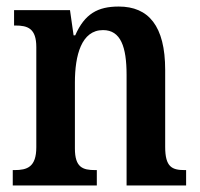

<svg xmlns="http://www.w3.org/2000/svg" viewBox="-20 -567 612 587"><path d="M19 0H276V-47H271C233 -47 209 -55 209 -113V-315C209 -398 229 -475 295 -475C349 -475 367 -424 367 -338V0H549V-47H545C506 -47 485 -56 485 -118V-353C485 -488 434 -547 343 -547C279 -547 239 -525 210 -459H205L194 -536H23V-489H27C65 -489 91 -480 91 -423V-117C91 -56 63 -47 24 -47H19Z"/></svg>

Font: Noto Serif Armenian Condensed SemiBold
Style: Regular
Weight: 600
Width: 3
Designer: Monotype Design Team
Foundry: Monotype Imaging Inc.
Version: Version 2.008